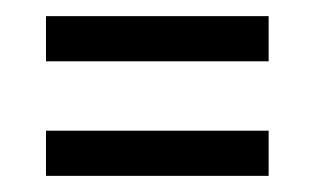

<svg xmlns="http://www.w3.org/2000/svg" viewBox="-20 -476 390 238"><path d="M313 -456V-400H37V-456ZM313 -314V-258H37V-314Z"/></svg>

Font: Adderley Regular
Style: Regular
Weight: 400
Designer: gorohovskiy
Version: Version 1.003 November 13, 2017